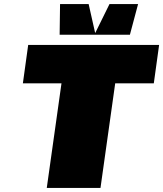

<svg xmlns="http://www.w3.org/2000/svg" viewBox="-20 -920 799 940"><path d="M759 -700 733 -512H544L472 0H209L281 -512H92L118 -700ZM656 -900 616 -750H272L274 -900H414L446 -758L516 -900Z"/></svg>

Font: Fivo Sans Modern ExtBlk
Style: Regular
Weight: 900
Designer: Alexander Slobzheninov
Foundry: Alexander Slobzheninov
Version: 1.0